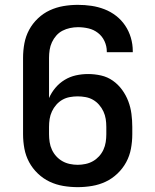

<svg xmlns="http://www.w3.org/2000/svg" viewBox="-20 -763 640 791"><path d="M300 8Q270 8 240.5 3Q211 -2 184.5 -14.5Q158 -27 136 -48Q114 -69 100 -95Q86 -121 80.5 -150.5Q75 -180 75 -210V-525Q75 -555 80.5 -584.5Q86 -614 100 -640Q114 -666 136 -687Q158 -708 185 -720.5Q212 -733 241.5 -738Q271 -743 301 -743Q329 -743 356.5 -739Q384 -735 410 -725Q436 -715 458 -698Q480 -681 495.5 -658Q511 -635 519 -608Q527 -581 527 -553V-548H420V-551Q420 -573 410.5 -593.5Q401 -614 383.5 -627.5Q366 -641 344.5 -646Q323 -651 301 -651Q285 -651 268.5 -647.5Q252 -644 237.5 -636.5Q223 -629 212 -616.5Q201 -604 194 -589Q187 -574 184.5 -557.5Q182 -541 182 -525V-359Q192 -382 208.5 -401.5Q225 -421 246.5 -434Q268 -447 292.5 -452.5Q317 -458 343 -458Q370 -458 396.5 -452Q423 -446 445 -430.5Q467 -415 483 -393Q499 -371 508.5 -346Q518 -321 521.5 -294Q525 -267 525 -240V-210Q525 -180 519.5 -150.5Q514 -121 500 -95Q486 -69 464 -48Q442 -27 415.5 -14.5Q389 -2 359.5 3Q330 8 300 8ZM300 -84Q316 -84 332.5 -87.5Q349 -91 363 -99Q377 -107 388 -119Q399 -131 406 -146Q413 -161 415.5 -177.5Q418 -194 418 -210V-240Q418 -257 415.5 -273Q413 -289 406 -304Q399 -319 388 -331.5Q377 -344 363 -352Q349 -360 332.5 -363Q316 -366 300 -366Q284 -366 267.5 -363Q251 -360 237 -352Q223 -344 212 -331.5Q201 -319 194 -304Q187 -289 184.5 -273Q182 -257 182 -240V-210Q182 -194 184.5 -177.5Q187 -161 194 -146Q201 -131 212 -119Q223 -107 237 -99Q251 -91 267.5 -87.5Q284 -84 300 -84Z"/></svg>

Font: Iosevka Aile Semibold
Style: Regular
Weight: 600
Designer: Belleve Invis
Foundry: Belleve Invis
Version: Version 31.1.0; ttfautohint (v1.8.4)